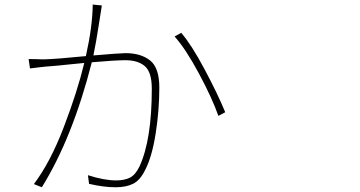

<svg xmlns="http://www.w3.org/2000/svg" viewBox="-20 -791 1540 822"><path d="M377 -771.5 416 -767.6Q414.1 -756.8 402.8 -683.6Q391.6 -610.4 379.9 -553.7Q495.1 -563.5 517.6 -563.5Q583 -563.5 622.6 -532.2Q662.1 -501 662.1 -416Q662.1 -319.3 646.5 -219.7Q630.9 -120.1 601.6 -63.5Q580.1 -19.5 550.3 -4.4Q520.5 10.7 474.6 10.7Q423.8 10.7 361.3 -3.9L356.4 -41Q425.8 -18.6 477.5 -18.6Q512.7 -18.6 536.1 -30.3Q559.6 -42 577.1 -78.1Q629.9 -192.4 629.9 -411.1Q629.9 -481.4 600.6 -507.3Q571.3 -533.2 516.6 -533.2Q474.6 -533.2 373 -524.4Q291 -202.1 159.2 10.7L125 -2.9Q195.3 -95.7 253.4 -247.6Q311.5 -399.4 340.8 -521.5Q310.5 -518.6 252 -512.7Q193.4 -506.8 175.8 -505.9L148.4 -502.9Q121.1 -500 108.4 -498L102.5 -538.1Q140.6 -538.1 151.9 -537.1Q163.1 -536.1 195.8 -538.1Q228.5 -540 239.3 -541Q250 -542 287.6 -545.4Q325.2 -548.8 347.7 -550.8Q376 -677.7 377 -771.5ZM727.5 -634.8 755.9 -650.4Q799.8 -599.6 856 -494.1Q912.1 -388.7 944.3 -310.5L915 -294.9Q887.7 -372.1 831.5 -476.6Q775.4 -581.1 727.5 -634.8Z"/></svg>

Font: Bpmf Zihi Sans ExtraLight
Style: ExtraLight
Weight: 250
Foundry: But Ko
Version: Version 1.320